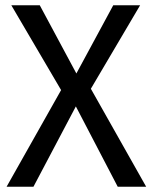

<svg xmlns="http://www.w3.org/2000/svg" viewBox="-20 -709 580 729"><path d="M535 0H427L268 -305L107 0H5L212 -367L23 -689H131L270 -430L410 -689H512L325 -372Z"/></svg>

Font: FiraGOUPP
Style: Medium
Weight: 400
Designer: bBox Type
Foundry: bBox Type GmbH
Version: Version 1.001